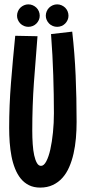

<svg xmlns="http://www.w3.org/2000/svg" viewBox="-20 -852 402 880"><path d="M311 -707Q322.3 -607.4 326.7 -505.6Q331.1 -403.8 331.1 -293Q331.1 -255.4 327.9 -218.5Q324.7 -181.6 317.1 -148.2Q309.6 -114.7 297.1 -86.2Q284.7 -57.6 266.1 -36.9Q247.6 -16.1 222.2 -4.2Q196.8 7.8 164.1 7.8Q134.8 7.8 112.8 -3.2Q90.8 -14.2 75.2 -33.4Q59.6 -52.7 49.1 -78.9Q38.6 -105 32.7 -135.5Q26.9 -166 24.4 -199.2Q22 -232.4 22 -266.1Q22 -367.7 30.3 -471.9Q38.6 -576.2 49.8 -688L151.9 -686Q143.1 -581.1 135.5 -474.1Q127.9 -367.2 127.9 -253.9Q127.9 -221.2 129.9 -191.9Q131.8 -162.6 136.7 -140.4Q141.6 -118.2 149.2 -105Q156.7 -91.8 168 -91.8Q181.2 -91.8 192.1 -112.5Q203.1 -133.3 210.7 -167.2Q218.3 -201.2 222.7 -244.6Q227.1 -288.1 227.1 -333Q227.1 -376 226.3 -419.4Q225.6 -462.9 224.1 -507.6Q222.7 -552.2 220.2 -598.9Q217.8 -645.5 213.9 -695.8ZM162.1 -779.8Q162.1 -769.5 158 -760.3Q153.8 -751 146.7 -743.9Q139.6 -736.8 130.1 -732.9Q120.6 -729 109.9 -729Q99.6 -729 90.1 -732.9Q80.6 -736.8 73.5 -743.9Q66.4 -751 62.3 -760.3Q58.1 -769.5 58.1 -779.8Q58.1 -790.5 62.3 -800.3Q66.4 -810.1 73.5 -816.9Q80.6 -823.7 90.1 -827.9Q99.6 -832 109.9 -832Q120.6 -832 130.1 -827.9Q139.6 -823.7 146.7 -816.9Q153.8 -810.1 158 -800.3Q162.1 -790.5 162.1 -779.8ZM293.9 -779.8Q293.9 -769.5 289.8 -760.3Q285.6 -751 278.6 -743.9Q271.5 -736.8 262 -732.9Q252.4 -729 242.2 -729Q231.4 -729 221.9 -732.9Q212.4 -736.8 205.3 -743.9Q198.2 -751 194.1 -760.3Q189.9 -769.5 189.9 -779.8Q189.9 -790.5 194.1 -800.3Q198.2 -810.1 205.3 -816.9Q212.4 -823.7 221.9 -827.9Q231.4 -832 242.2 -832Q252.4 -832 262 -827.9Q271.5 -823.7 278.6 -816.9Q285.6 -810.1 289.8 -800.3Q293.9 -790.5 293.9 -779.8Z"/></svg>

Font: Mouse Memoirs
Style: Regular
Weight: 400
Version: Version 1.000